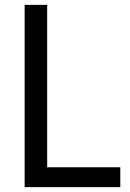

<svg xmlns="http://www.w3.org/2000/svg" viewBox="-20 -770 533 790"><path d="M81.4 0V-750H174.1V-81.8H475V0Z"/></svg>

Font: Spartan Med
Style: Regular
Weight: 500
Designer: Matt Bailey, Mirko Velimirovic
Foundry: Matt Bailey
Version: Version 1.005